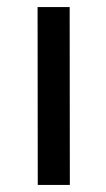

<svg xmlns="http://www.w3.org/2000/svg" viewBox="-20 -521 300 541"><path d="M86.4 0 85.9 -501H176.3L176.8 0Z"/></svg>

Font: Muli
Style: Regular
Weight: 400
Designer: Vernon Adams
Foundry: newtypography
Version: Version 2; ttfautohint (v1.00rc1.6-4cba) -l 8 -r 50 -G 200 -